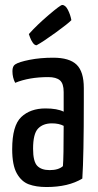

<svg xmlns="http://www.w3.org/2000/svg" viewBox="-20 -742 394 772"><path d="M29 0ZM311 -24Q255 10 167 10Q125 10 95.5 -1Q66 -12 47.5 -45Q29 -78 29 -142Q29 -237 65.5 -271.5Q102 -306 163 -306Q210 -306 236 -293V-372Q236 -406 221 -419Q206 -432 174 -432Q97 -432 41 -409Q30 -430 30 -456Q30 -476 41 -483Q56 -493 99 -501.5Q142 -510 194 -510Q259 -510 288 -482Q317 -454 317 -388V-335Q317 -115 311 -24ZM189 -246Q153 -246 133 -225Q113 -204 113 -144Q113 -93 129.5 -75.5Q146 -58 180 -58Q215 -58 233 -74Q236 -108 236 -236Q217 -246 189 -246ZM96 -605Q128 -641 175.5 -681.5Q223 -722 230 -722Q243 -722 253 -702.5Q263 -683 267 -661Q255 -648 204 -611Q153 -574 127 -560Q119 -560 112 -570Q105 -580 101 -591Q97 -602 96 -605Z"/></svg>

Font: Yanone Kaffeesatz
Style: Regular
Weight: 400
Designer: Yanone (Cyrillic: Daniel Pouzeot & Huerta Tipografica)
Foundry: Yanone
Version: Version 1.100;PS 001.100;hotconv 1.0.70;makeotf.lib2.5.58329